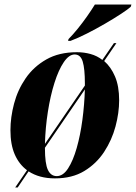

<svg xmlns="http://www.w3.org/2000/svg" viewBox="-20 -776 599 846"><path d="M47 50 99 -26Q64 -52 45 -95.5Q26 -139 26 -202Q26 -259 42 -319.5Q58 -380 93 -431Q128 -482 184 -514Q240 -546 319 -546Q350 -546 379 -538Q408 -530 431 -512L482 -586H493L439 -507Q469 -481 487 -438.5Q505 -396 505 -334Q505 -279 489 -219Q473 -159 439 -107Q405 -55 351.5 -22.5Q298 10 222 10Q153 10 106 -21L58 50ZM309 -536Q284 -536 261 -502Q238 -468 220 -411Q202 -354 191 -284Q180 -214 178 -142L354 -399Q354 -400 354 -408Q354 -473 344.5 -504.5Q335 -536 309 -536ZM230 0Q258 0 280 -34Q302 -68 318 -124Q334 -180 343 -247.5Q352 -315 354 -382L178 -125V-123Q178 -55 191 -27.5Q204 0 230 0ZM282 -604Q301 -623 322.5 -649.5Q344 -676 364 -704.5Q384 -733 398 -756H559L556 -746Q544 -735 513.5 -715Q483 -695 443.5 -672Q404 -649 363.5 -628.5Q323 -608 291 -596H280Z"/></svg>

Font: Noto Serif Display ExtraCondensed Black
Style: Italic
Weight: 900
Width: 2
Italic angle: -12°
Designer: Monotype Design Team
Foundry: Monotype Imaging Inc.
Version: Version 2.009